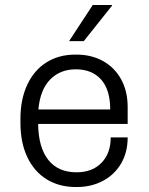

<svg xmlns="http://www.w3.org/2000/svg" viewBox="-20 -740 596 770"><path d="M492 -310V-243H133Q134 -149 173.5 -99Q213 -49 287 -49Q350 -49 387 -87Q424 -125 424 -189H492Q492 -129 465.5 -84Q439 -39 392.5 -14.5Q346 10 289 10H284Q217 10 167 -21Q117 -52 89.5 -110Q62 -168 62 -247V-264Q62 -342 89.5 -400.5Q117 -459 166.5 -490Q216 -521 282 -521H287Q346 -521 392.5 -495.5Q439 -470 465.5 -422.5Q492 -375 492 -310ZM134 -301H422Q422 -380 385.5 -421Q349 -462 284 -462Q221 -462 181 -421Q141 -380 134 -301ZM429 -720V-717L316 -575H257L352 -720Z"/></svg>

Font: Chivo Light
Style: Regular
Weight: 300
Designer: Hector Gatti
Foundry: Omnibus-Type
Version: Version 1.007